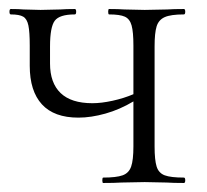

<svg xmlns="http://www.w3.org/2000/svg" viewBox="-20 -406 460 426"><path d="M388 0Q364 0 350 -1L301 -2L249 -1Q234 0 209 0Q207 0 207 -6Q207 -12 209 -12Q238 -12 252 -17Q266 -22 271 -36.5Q276 -51 276 -81V-181Q246 -163 214 -154Q182 -145 154 -145Q100 -145 73 -174.5Q46 -204 46 -260V-305Q46 -335 43 -349.5Q40 -364 31.5 -369Q23 -374 4 -374Q1 -374 1 -380Q1 -386 4 -386Q22 -386 32 -385L70 -384L114 -385Q126 -386 146 -386Q149 -386 149 -380Q149 -374 146 -374Q112 -374 101.5 -360Q91 -346 91 -303V-265Q91 -222 114.5 -199.5Q138 -177 185 -177Q205 -177 230 -182.5Q255 -188 276 -197V-305Q276 -335 272 -349.5Q268 -364 257 -369Q246 -374 222 -374Q220 -374 220 -380Q220 -386 222 -386Q243 -386 256 -385L301 -384L351 -385Q365 -386 388 -386Q391 -386 391 -380Q391 -374 388 -374Q359 -374 345.5 -368Q332 -362 327.5 -347.5Q323 -333 323 -303V-81Q323 -51 327.5 -36.5Q332 -22 345.5 -17Q359 -12 388 -12Q391 -12 391 -6Q391 0 388 0Z"/></svg>

Font: Cormorant Garamond Light
Style: Regular
Weight: 300
Designer: Christian Thalmann (Catharsis Fonts)
Version: Version 3.000